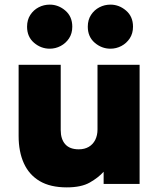

<svg xmlns="http://www.w3.org/2000/svg" viewBox="-20 -795 689 830"><path d="M268.5 15Q197.5 15 151.5 -12.2Q105.5 -39.5 83 -89.5Q60.5 -139.5 60.5 -207V-515H242.5V-232.5Q242.5 -193.5 262 -171.5Q281.5 -149.5 320.5 -149.5Q345.5 -149.5 363.8 -160.2Q382 -171 391.8 -190.5Q401.5 -210 401.5 -235.5V-515H583.5V0H428V-52.5Q405 -27 368.2 -6Q331.5 15 268.5 15ZM195 -584.5Q157 -584.5 127 -610.2Q97 -636 97 -679.5Q97 -709 111 -730.5Q125 -752 147.2 -763.5Q169.5 -775 195 -775Q232.5 -775 262.5 -749.2Q292.5 -723.5 292.5 -679.5Q292.5 -650.5 278.5 -629.2Q264.5 -608 242.2 -596.2Q220 -584.5 195 -584.5ZM457.5 -584.5Q419.5 -584.5 389.5 -610.2Q359.5 -636 359.5 -679.5Q359.5 -709 373.5 -730.5Q387.5 -752 409.8 -763.5Q432 -775 457.5 -775Q495 -775 525 -749.2Q555 -723.5 555 -679.5Q555 -650.5 541 -629.2Q527 -608 504.8 -596.2Q482.5 -584.5 457.5 -584.5Z"/></svg>

Font: Geologica Thin Cursive ExtraBold
Style: Regular
Weight: 800
Version: Version 1.010;gftools[0.9.28]